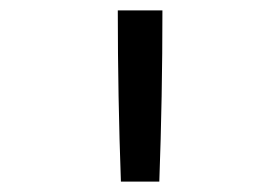

<svg xmlns="http://www.w3.org/2000/svg" viewBox="-20 -792 540 370"><path d="M287 -442H213Q210 -524 208.5 -606.5Q207 -689 207 -772H293Q293 -689 291.5 -606.5Q290 -524 287 -442Z"/></svg>

Font: HulyMono
Style: Regular
Weight: 400
Monospace: yes
Designer: Belleve Invis
Foundry: Belleve Invis
Version: Version 33.2.5; ttfautohint (v1.8.4)